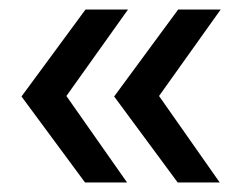

<svg xmlns="http://www.w3.org/2000/svg" viewBox="-20 -469 509 402"><path d="M158 -87 25 -267 159 -449H248L119 -268L246 -87ZM352 -87 219 -267 353 -449H442L313 -268L440 -87Z"/></svg>

Font: Muli SemiBold
Style: Regular
Weight: 600
Designer: Vernon Adams
Foundry: Vernon Adams
Version: Version 2.000